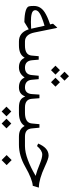

<svg xmlns="http://www.w3.org/2000/svg" viewBox="717 -1365 858 2332"><g transform="rotate(90 1146.0 -199.0)"><path d="M246.1 -145.5C203.1 -145.5 173.3 -147.9 146 -155.3C118.2 -162.6 103.5 -177.2 103.5 -198.7C103.5 -206.1 105.5 -212.9 109.4 -219.7C116.7 -233.4 126.5 -243.2 146.5 -254.9C166 -266.1 180.7 -272.9 209 -283.2C223.1 -288.6 235.4 -293 245.6 -296.4C255.9 -299.8 269 -303.7 285.2 -308.6L292.5 -311L294.4 -303.2L327.1 -156.7L329.1 -148.4L320.3 -147.9C280.8 -146.5 256.3 -145.5 246.1 -145.5ZM498.5 0C502 -3.4 503.4 -13.2 503.4 -30.3V-42.5C503.4 -59.6 501 -70.8 498.5 -73.2H483.9C426.8 -73.2 389.6 -113.3 374.5 -189L322.3 -446.8C320.3 -456.5 318.4 -462.9 316.4 -465.8C314.9 -464.8 312.5 -462.9 309.6 -459.5L268.1 -414.1L274.9 -384.8L276.4 -378.4L270 -376.5C209 -355.5 165.5 -336.4 129.9 -313.5C77.6 -279.3 52.2 -237.3 52.2 -181.2C52.2 -154.3 53.7 -134.3 57.1 -122.1C64.9 -88.9 128.4 -67.9 248 -65.9L328.1 -114.7L335.9 -119.1L338.9 -110.8C365.2 -37.1 413.6 0 483.4 0Z M851.1 -553.7 905.3 -499.5 959.5 -553.7 905.3 -607.9ZM924.3 -443.8 978.5 -389.6 1032.7 -443.8 978.5 -498ZM777.8 -443.8 832 -389.6 886.2 -443.8 832 -498ZM1041 0C1090.8 0 1125.5 -20.5 1145 -62L1151.9 -76.7L1158.7 -62C1176.8 -20.5 1215.3 0 1285.2 0H1294.9C1298.3 -3.4 1299.8 -13.2 1299.8 -30.3V-42.5C1299.8 -59.6 1297.4 -70.8 1294.9 -73.2H1285.6C1219.7 -73.2 1184.6 -100.6 1180.2 -155.8L1172.9 -249H1128.9L1122.6 -155.8C1118.7 -102.5 1090.8 -73.2 1042 -73.2C985.8 -73.2 953.6 -101.6 949.2 -154.3L941.4 -240.2H899.9L891.6 -154.8C887.2 -101.6 855.5 -73.2 801.3 -73.2C747.6 -73.2 717.3 -102.5 711.9 -155.8L704.6 -240.2H662.6L654.8 -153.8C649.9 -100.1 609.4 -73.2 533.7 -73.2H493.7C480 -73.2 474.1 -65.4 474.1 -42.5V-30.3C474.1 -7.3 480.5 0 493.7 0H531.2C601.1 0 648.4 -20 674.3 -59.6L681.2 -69.8L687 -59.1C708.5 -19.5 745.6 0 798.3 0C845.7 0 884.3 -20 914.6 -60.1L921.4 -69.3L926.8 -59.1C948.2 -19.5 986.3 0 1041 0Z M1421.9 151.4 1480.5 210 1539.1 151.4 1480.5 92.8ZM1275.4 151.4 1334 210 1392.6 151.4 1334 92.8ZM1290 -73.2C1276.4 -73.2 1270.5 -65.4 1270.5 -42.5V-30.3C1270.5 -7.3 1276.9 0 1290 0H1351.1C1423.3 0 1474.1 -20 1503.4 -60.5L1509.8 -69.3L1515.6 -60.1C1541.5 -18.6 1577.1 0 1642.1 0H1650.4C1653.8 -3.4 1655.3 -13.2 1655.3 -30.3V-42.5C1655.3 -59.6 1653.8 -69.8 1650.4 -73.2H1641.1C1576.2 -73.2 1545.4 -100.1 1540 -154.8L1530.8 -249H1488.3L1479.5 -155.3C1474.1 -100.6 1430.7 -73.2 1348.6 -73.2Z M1753.9 -219.7C1789.6 -262.2 1824.2 -283.2 1857.9 -283.2C1882.8 -283.2 1918.9 -273.9 1965.8 -255.4C2034.7 -227.5 2078.6 -211.9 2098.1 -208L2116.2 -204.1L2100.6 -194.3C2043.9 -160.6 1984.4 -131.8 1922.4 -108.4C1859.9 -85 1803.7 -73.2 1753.4 -73.2H1645.5C1631.8 -73.2 1626 -65.4 1626 -42.5V-30.3C1626 -7.3 1632.3 0 1645.5 0H1736.8C1826.2 0 1915 -25.4 2004.4 -76.2C2106 -134.3 2183.6 -164.6 2236.8 -168L2257.3 -236.8C2257.8 -238.3 2257.8 -239.7 2257.8 -241.7C2257.3 -242.2 2256.3 -242.2 2254.9 -242.2C2189.5 -242.7 2105 -267.1 2001.5 -315.4C1938 -345.2 1894.5 -360.4 1871.1 -360.4C1806.2 -360.4 1759.3 -317.9 1723.6 -233.9ZM1863.3 149.4 1924.3 210.4 1985.4 149.4 1924.3 88.4Z"/></g></svg>

Font: Sahel Light
Style: Regular
Weight: 300
Foundry: Saber Rastikerdar (saber.rastikerdar@gmail.com)
Version: Version 3.4.0